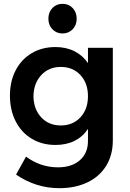

<svg xmlns="http://www.w3.org/2000/svg" viewBox="-20 -785 682 1004"><path d="M570 -535V-51Q570 25 535.5 81.5Q501 138 437.5 168.5Q374 199 290 199Q168 199 64 128L116 34Q192 90 283 90Q355 90 397.5 53Q440 16 440 -48V-111Q413 -70 370 -48.5Q327 -27 270 -27Q200 -27 146 -59.5Q92 -92 62 -150.5Q32 -209 32 -285Q32 -360 62 -417.5Q92 -475 146 -507Q200 -539 270 -539Q326 -539 369.5 -517Q413 -495 440 -455V-535ZM440 -282Q440 -350 400.5 -392.5Q361 -435 298 -435Q235 -435 195.5 -392Q156 -349 155 -282Q156 -214 195.5 -171.5Q235 -129 298 -129Q361 -129 400.5 -171.5Q440 -214 440 -282ZM381 -687Q381 -654 360 -632Q339 -610 307 -610Q275 -610 254 -632Q233 -654 233 -687Q233 -721 254 -743Q275 -765 307 -765Q339 -765 360 -743Q381 -721 381 -687Z"/></svg>

Font: Gontserrat Medium
Style: Regular
Weight: 500
Designer: Julieta Ulanovsky
Foundry: Julieta Ulanovsky
Version: Version 6.001